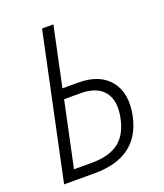

<svg xmlns="http://www.w3.org/2000/svg" viewBox="-133 -802 758 890"><g transform="rotate(-20 246.0 -357.0)"><path d="M29 0 180 -714H236L174 -421H252Q358 -421 408 -358Q458 -295 436 -188Q396 0 180 0ZM96 -50H184Q268 -50 315.5 -85Q363 -120 379 -196Q397 -280 361.5 -325.5Q326 -371 245 -371H164Z"/></g></svg>

Font: Noto Sans SemiCondensed Light
Style: Italic
Weight: 300
Width: 4
Italic angle: -12°
Designer: Monotype Design Team
Foundry: Monotype Imaging Inc.
Version: Version 2.013; ttfautohint (v1.8.4.7-5d5b)